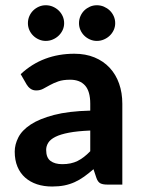

<svg xmlns="http://www.w3.org/2000/svg" viewBox="-20 -697 534 725"><path d="M35.6 0ZM385.3 0Q367.7 0 358.4 -5.1Q349.1 -10.3 343.8 -25.9L333 -58.1Q314.5 -42 297.4 -29.8Q280.3 -17.6 262 -9.3Q243.7 -1 222.9 3.2Q202.1 7.3 176.8 7.3Q145.5 7.3 119.6 -1.2Q93.8 -9.8 75 -26.4Q56.2 -43 45.9 -67.6Q35.6 -92.3 35.6 -124.5Q35.6 -151.4 49.3 -178.2Q63 -205.1 95.9 -226.8Q128.9 -248.5 183.8 -262.9Q238.8 -277.3 320.8 -279.3V-305.2Q320.8 -352.1 301.3 -374Q281.7 -396 245.1 -396Q217.8 -396 200 -389.6Q182.1 -383.3 168.5 -375.7Q154.8 -368.2 143.1 -361.8Q131.3 -355.5 116.7 -355.5Q104 -355.5 95 -362.1Q85.9 -368.7 80.6 -377.9L58.1 -417Q100.1 -456.1 150.9 -475.1Q201.7 -494.1 260.7 -494.1Q303.2 -494.1 336.9 -480.2Q370.6 -466.3 394 -441.2Q417.5 -416 429.7 -381.3Q441.9 -346.7 441.9 -305.2V0ZM215.3 -77.1Q248.5 -77.1 272.7 -89.1Q296.9 -101.1 320.8 -126V-204.1Q272.5 -202.1 240.5 -196Q208.5 -189.9 189.5 -180.4Q170.4 -170.9 162.4 -158.2Q154.3 -145.5 154.3 -130.9Q154.3 -101.6 170.7 -89.4Q187 -77.1 215.3 -77.1ZM222.2 -609.4Q222.2 -595.7 216.6 -583.5Q210.9 -571.3 201.4 -562.3Q191.9 -553.2 179.4 -547.9Q167 -542.5 152.8 -542.5Q139.2 -542.5 127 -547.9Q114.7 -553.2 105.5 -562.3Q96.2 -571.3 90.8 -583.5Q85.4 -595.7 85.4 -609.4Q85.4 -623.5 90.8 -636Q96.2 -648.4 105.5 -657.5Q114.7 -666.5 127 -671.9Q139.2 -677.2 152.8 -677.2Q167 -677.2 179.4 -671.9Q191.9 -666.5 201.4 -657.5Q210.9 -648.4 216.6 -636Q222.2 -623.5 222.2 -609.4ZM415 -609.4Q415 -595.7 409.4 -583.5Q403.8 -571.3 394.3 -562.3Q384.8 -553.2 372.3 -547.9Q359.9 -542.5 345.7 -542.5Q332 -542.5 319.8 -547.9Q307.6 -553.2 298.3 -562.3Q289.1 -571.3 283.7 -583.5Q278.3 -595.7 278.3 -609.4Q278.3 -623.5 283.7 -636Q289.1 -648.4 298.3 -657.5Q307.6 -666.5 319.8 -671.9Q332 -677.2 345.7 -677.2Q359.9 -677.2 372.3 -671.9Q384.8 -666.5 394.3 -657.5Q403.8 -648.4 409.4 -636Q415 -623.5 415 -609.4Z"/></svg>

Font: Carlito
Style: Bold
Weight: 700
Designer: Lukasz Dziedzic
Foundry: tyPoland Lukasz Dziedzic
Version: Version 1.104